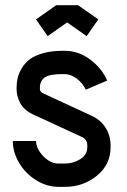

<svg xmlns="http://www.w3.org/2000/svg" viewBox="-20 -708 490 740"><path d="M280.8 -688 358.9 -633.3 314 -568.8 238.8 -621.6 163.6 -568.8 118.7 -633.3 196.8 -688ZM119.1 -164.6Q119.1 -135.3 146.5 -106.4Q173.8 -77.6 206.1 -77.6H229.5Q262.7 -77.6 289.6 -94.7Q316.4 -111.8 316.4 -140.1V-147Q316.4 -170.4 297.4 -179.2L114.7 -263.7Q94.2 -272 79.3 -284.7Q64.5 -297.4 57.4 -311.5Q50.3 -325.7 47.1 -338.4Q43.9 -351.1 43.9 -363.8V-369.6Q43.9 -388.7 47.9 -406.5Q51.8 -424.3 63.5 -444.3Q75.2 -464.4 93.8 -478.8Q112.3 -493.2 145 -502.7Q177.7 -512.2 220.7 -512.2H229.5Q282.7 -512.2 327.6 -478.5Q372.6 -444.8 393.1 -397.5L310.5 -362.3Q299.8 -386.7 276.4 -404.5Q252.9 -422.4 229.5 -422.4H220.7Q169.9 -422.4 151.9 -409.2Q133.8 -396 133.8 -369.6V-363.8Q133.8 -353 150.9 -346.2L335.4 -260.7Q368.7 -245.1 387.5 -214.8Q406.2 -184.6 406.2 -147V-140.1Q406.2 -73.7 353.5 -30.8Q300.8 12.2 229.5 12.2H206.1Q160.2 12.2 118.9 -13.7Q77.6 -39.6 53.5 -80.6Q29.3 -121.6 29.3 -164.6Z"/></svg>

Font: Anka/Coder Narrow
Style: Bold
Weight: 700
Width: 3
Monospace: yes
Version: Version 001.100